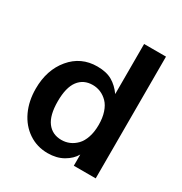

<svg xmlns="http://www.w3.org/2000/svg" viewBox="-180 -902 996 1049"><g transform="rotate(30 318.5 -378.0)"><path d="M268.1 -534.2Q325.7 -534.2 362.5 -512.7Q399.4 -491.2 426.8 -452.1V-768.1H564.9V0H426.8V-70.8Q407.2 -35.6 365.7 -11.7Q324.2 12.2 268.1 12.2Q200.2 12.2 147 -23.7Q93.8 -59.6 64.9 -121.6Q36.1 -183.6 36.1 -261.2Q36.1 -379.4 100.8 -456.8Q165.5 -534.2 268.1 -534.2ZM296.9 -87.9Q323.2 -87.9 346.9 -97.9Q370.6 -107.9 390.4 -128.2Q410.2 -148.4 421.6 -182.6Q433.1 -216.8 433.1 -261.2Q433.1 -305.7 421.6 -339.8Q410.2 -374 390.4 -394Q370.6 -414.1 346.9 -424.1Q323.2 -434.1 296.9 -434.1Q239.3 -434.1 207 -391.4Q174.8 -348.6 174.8 -261.2Q174.8 -173.8 207 -130.9Q239.3 -87.9 296.9 -87.9Z"/></g></svg>

Font: Standard
Style: Bold
Weight: 400
Designer: Bryce Wilner
Version: Version 2.000;PS 2.0;hotconv 16.6.51;makeotf.lib2.5.65220 DE